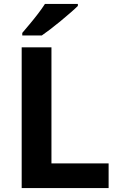

<svg xmlns="http://www.w3.org/2000/svg" viewBox="-20 -954 605 974"><path d="M90 0V-714H241V-125H531V0ZM375 -924Q361 -910 338 -890Q315 -870 288.5 -848Q262 -826 236.5 -806.5Q211 -787 192 -774H93V-787Q109 -806 130.5 -831.5Q152 -857 173 -884.5Q194 -912 208 -934H375Z"/></svg>

Font: Noto Sans Kayah Li
Style: Bold
Weight: 700
Designer: Monotype Design Team, Sérgio Martins
Foundry: Monotype Imaging Inc.
Version: Version 2.002; ttfautohint (v1.8.4.7-5d5b)